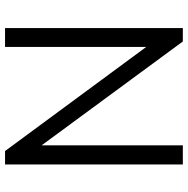

<svg xmlns="http://www.w3.org/2000/svg" viewBox="-12 -716 728 743"><g transform="rotate(90 351.5 -344.0)"><path d="M88 0V-688H140L161 -601V0ZM564 0 129 -590 140 -688 574 -98ZM564 0 542 -83V-688H616V0Z"/></g></svg>

Font: Outfit Thin Light
Style: Regular
Weight: 300
Version: Version 1.100;gftools[0.9.27]